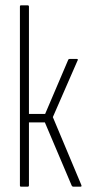

<svg xmlns="http://www.w3.org/2000/svg" viewBox="-20 -703 331 723"><path d="M286 -7Q289 0 283 0H256Q252 0 250 -4L149 -242H89V-5Q89 0 84 0H59Q55 0 55 -5V-678Q55 -683 59 -683H84Q89 -683 89 -678V-274H150L237 -478Q238 -481 242 -481H270Q272 -481 273 -479Q274 -477 272 -475L179 -262Z"/></svg>

Font: Sofia Sans Extra Condensed ExtraLight
Style: Regular
Weight: 250
Designer: Botio Nikoltchev, Ani Petrova
Foundry: lettersoup
Version: Version 4.101